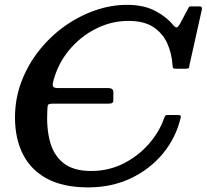

<svg xmlns="http://www.w3.org/2000/svg" viewBox="-20 -782 875 813"><path d="M43.5 -284.5Q43.5 -364 70.5 -435.5Q97.5 -507 144.5 -566.8Q191.5 -626.5 252.2 -670Q313 -713.5 381.2 -737.5Q449.5 -761.5 518.5 -761.5Q588 -761.5 636.5 -736.2Q685 -711 715.5 -673.5Q723.5 -664.5 729 -666.2Q734.5 -668 742 -681L776.5 -745.5Q779.5 -750.5 780.5 -752.8Q781.5 -755 789.5 -755H822.5Q831 -755 833 -752.8Q835 -750.5 835 -743L782 -505Q782 -496 779 -493.5Q776 -491 766.5 -491H725Q714.5 -491 712.8 -494.5Q711 -498 710.5 -506.5Q707.5 -554.5 688.8 -597.2Q670 -640 630.2 -666.8Q590.5 -693.5 524 -693.5Q451.5 -693.5 385.8 -660.2Q320 -627 272.2 -569.2Q224.5 -511.5 205.5 -437.5Q201.5 -423.5 204.8 -416.2Q208 -409 226 -409H439Q460 -409 460 -391.5V-359Q460 -349.5 455.5 -346.2Q451 -343 436 -343H203.5Q186.5 -343 183.8 -338.2Q181 -333.5 180.5 -317.5Q176 -241.5 191.5 -183Q207 -124.5 249 -91.2Q291 -58 365.5 -58Q441 -58 504 -90.2Q567 -122.5 611.5 -174Q656 -225.5 675.5 -283.5Q678 -289.5 680 -292.2Q682 -295 689 -295H733Q748 -295 745.5 -285.5Q726 -200.5 671.2 -133.5Q616.5 -66.5 535 -27.5Q453.5 11.5 353.5 11.5Q248.5 11.5 180 -25Q111.5 -61.5 77.5 -128Q43.5 -194.5 43.5 -284.5Z"/></svg>

Font: Besley* Medium
Style: Italic
Weight: 500
Italic angle: -13°
Designer: Owen Earl
Foundry: indestructible type*
Version: Version 3.000; ttfautohint (v1.8.3)